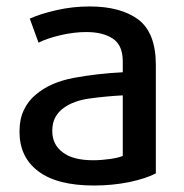

<svg xmlns="http://www.w3.org/2000/svg" viewBox="-20 -570 575 601"><path d="M467.8 -27.3Q467.8 -112.3 467.8 -367.2Q467.8 -466.8 413.1 -508.8Q357.4 -549.8 260.7 -549.8Q207 -549.8 156.2 -538.1Q105.5 -526.4 73.2 -511.7Q82 -487.3 100.6 -436.5Q127.9 -450.2 169.9 -460Q211.9 -469.7 250 -469.7Q301.8 -469.7 333 -449.2Q364.3 -428.7 364.3 -377.9Q364.3 -366.2 364.3 -343.8Q284.2 -339.8 210.9 -326.2Q137.7 -312.5 92.8 -274.4Q68.4 -254.9 54.7 -225.6Q41 -197.3 41 -158.2Q41 -78.1 99.6 -34.2Q158.2 10.7 274.4 10.7Q331.1 10.7 384.8 0Q438.5 -11.7 467.8 -27.3ZM364.3 -82Q351.6 -76.2 324.2 -72.3Q296.9 -68.4 271.5 -68.4Q209 -68.4 176.8 -92.8Q143.6 -117.2 143.6 -160.2Q143.6 -185.5 153.3 -203.1Q163.1 -220.7 179.7 -232.4Q210.9 -254.9 260.7 -261.7Q310.5 -268.6 364.3 -271.5Q364.3 -208 364.3 -82Z"/></svg>

Font: DaxlinePro-Medium
Style: Medium
Weight: 400
Designer: Hans Reichel
Version: Version 7.502; 2006